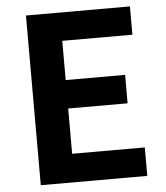

<svg xmlns="http://www.w3.org/2000/svg" viewBox="-53 -788 721 835"><g transform="rotate(-5 307.5 -370.5)"><path d="M91.3 0V-740.8H545.2V-617.3H239V-446.1H498.4V-321.9H239V-124.3H556.2V0Z"/></g></svg>

Font: Noto Sans JP
Style: Regular
Weight: 100
Designer: Ryoko NISHIZUKA 西塚涼子 (kana, bopomofo & ideographs); Paul D. Hunt (Latin, Greek & Cyrillic); Sandoll Communications 산돌커뮤니
Foundry: Adobe
Version: Version 2.004;hotconv 1.0.118;makeotfexe 2.5.65603